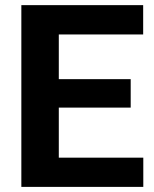

<svg xmlns="http://www.w3.org/2000/svg" viewBox="-20 -731 602 751"><path d="M540.5 -114.3V0H63.5V-710.9H540V-596.2H210V-421.4H491.2V-310.1H210V-114.3Z"/></svg>

Font: Vazirmatn UI FD
Style: Bold
Weight: 700
Designer: Saber Rastikerdar
Foundry: Saber Rastikerdar
Version: Version 33.003